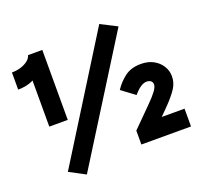

<svg xmlns="http://www.w3.org/2000/svg" viewBox="-129 -860 1133 1065"><g transform="rotate(-20 437.0 -327.5)"><path d="M104 -598 136 -571Q128 -550 93.5 -535Q59 -520 12 -520V-621Q40 -621 64.5 -628.5Q89 -636 106.5 -649.5Q124 -663 129 -681H213V-268H104ZM209 53 115 3 559 -708 655 -659ZM839 -298Q839 -259 816.5 -225.5Q794 -192 755 -152L674 -70L659 -105H843V0H550V-82L663 -195Q697 -229 713.5 -251.5Q730 -274 730 -289Q730 -304 720 -311Q710 -318 696 -318Q679 -318 660 -305.5Q641 -293 619 -267L541 -325Q567 -365 604.5 -393Q642 -421 699 -421Q742 -421 773 -404Q804 -387 821.5 -359Q839 -331 839 -298Z"/></g></svg>

Font: Gabarito
Style: Bold
Weight: 700
Designer: Leandro Assis / Alvaro Franca / Felipe Casaprima
Foundry: Naipe Foundry
Version: Version 1.000